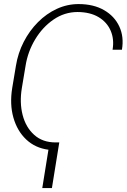

<svg xmlns="http://www.w3.org/2000/svg" viewBox="-20 -742 634 962"><path d="M277 -28.4 240.1 200.3H191.8L222.7 8.2Q156.6 -0.4 111.3 -43.1Q66.1 -85.9 47.1 -152.9Q28.1 -219.8 41.2 -301.1L59.7 -411.9Q70 -476.2 98.9 -532.3Q127.8 -588.4 170.3 -631Q212.7 -673.7 264.7 -697.6Q316.8 -721.6 373.6 -721.6Q448.9 -721.6 501.4 -691.2Q554 -660.9 577.9 -609Q601.9 -557.2 590.9 -492.9H544Q552.9 -545.1 534.6 -587.9Q516.3 -630.7 474.1 -656.1Q431.8 -681.5 367.9 -681.8Q302.9 -681.5 248 -643.8Q193.2 -606.2 156.2 -544.7Q119.3 -483.3 108 -411.9L89.5 -301.1Q77.4 -228 93.4 -165.8Q109.4 -103.7 151.5 -66.1Q193.5 -28.4 258.5 -28.4Z"/></svg>

Font: Inter Thin  BETA
Style: Italic
Weight: 100
Italic angle: -9.39999°
Designer: Rasmus Andersson
Foundry: rsms
Version: Version 3.011;git-f93a4a705